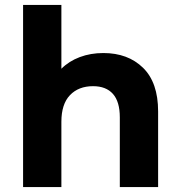

<svg xmlns="http://www.w3.org/2000/svg" viewBox="-20 -762 725 782"><path d="M624 -308V0H468V-284Q468 -348 440 -379.5Q412 -411 359 -411Q300 -411 265 -374.5Q230 -338 230 -266V0H74V-742H230V-482Q261 -513 305 -529.5Q349 -546 401 -546Q501 -546 562.5 -486Q624 -426 624 -308Z"/></svg>

Font: Montserrat-Bold
Style: Bold
Weight: 700
Version: Version 7.200